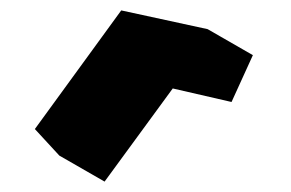

<svg xmlns="http://www.w3.org/2000/svg" viewBox="-20 -978 560 369"><path d="M312 -808 181 -629 133 -680 300 -908 466 -872 425 -782ZM466 -872 300 -908 213 -958 379 -922ZM300 -908 133 -680 47 -730 213 -958ZM133 -680 181 -629 94 -679 47 -730Z"/></svg>

Font: Nabla Normal
Style: Regular
Weight: 400
Designer: Arthur Reinders Folmer
Version: Version 1.000